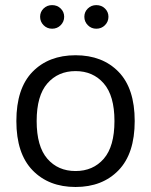

<svg xmlns="http://www.w3.org/2000/svg" viewBox="-20 -726 590 751"><path d="M275.5 -447.9Q343.8 -447.9 385.7 -399.8Q427.7 -351.7 427.7 -252.6Q427.7 -153.2 385.9 -105.1Q344.1 -57 275.5 -57Q206.9 -57 165.2 -105.1Q123.4 -153.2 123.4 -252.6Q123.4 -351.7 165.3 -399.8Q207.2 -447.9 275.5 -447.9ZM275.5 -509.9Q170.3 -509.9 107.1 -445Q44 -380.1 44 -252.6Q44 -125.3 107.3 -60Q170.6 5.4 275.5 5.4Q380.5 5.4 443.7 -60Q506.9 -125.3 506.9 -252.6Q506.9 -380.1 443.8 -445Q380.8 -509.9 275.5 -509.9ZM136.9 -660.4Q136.9 -641.3 150.4 -627.5Q164 -613.7 183.8 -613.7Q203.9 -613.7 217.4 -627.5Q231 -641.3 231 -660.4Q231 -679.4 217.4 -692.7Q203.9 -706 183.8 -706Q164 -706 150.4 -692.7Q136.9 -679.4 136.9 -660.4ZM309.9 -660.4Q309.9 -641.3 323.5 -627.5Q337 -613.7 356.8 -613.7Q376.9 -613.7 390.6 -627.5Q404.2 -641.3 404.2 -660.4Q404.2 -679.4 390.6 -692.7Q376.9 -706 356.8 -706Q337 -706 323.5 -692.7Q309.9 -679.4 309.9 -660.4Z"/></svg>

Font: Estedad-FD VF
Style: Regular
Weight: 100
Designer: Amin Abedi
Version: Version 7.3